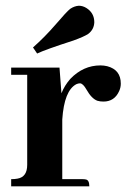

<svg xmlns="http://www.w3.org/2000/svg" viewBox="-20 -659 452 679"><path d="M272.5 -25.4H200.2V-236.3Q207 -338.9 250 -361.3Q256.8 -364.3 262.7 -364.3Q273.4 -364.3 286.1 -341.8Q303.7 -310.5 324.2 -302.7Q334 -299.8 345.7 -299.8Q384.8 -299.8 401.4 -336.9Q407.2 -349.6 407.2 -363.3Q407.2 -412.1 359.4 -424.8Q347.7 -427.7 335 -427.7Q274.4 -427.7 228.5 -379.9Q208 -356.4 197.3 -329.1L190.4 -419.9H19.5V-394.5H76.2V-76.2Q76.2 -33.2 42 -27.3Q32.2 -25.4 19.5 -25.4V0H295.9Q295.9 -22.5 283.2 -24.4Q278.3 -25.4 272.5 -25.4ZM292 -539.1Q312.5 -554.7 313.5 -580.1Q313.5 -613.3 285.2 -630.9Q272.5 -638.7 258.8 -638.7Q243.2 -637.7 228.5 -627.9Q215.8 -618.2 175.8 -571.3Q137.7 -527.3 96.7 -491.2L111.3 -469.7Q139.6 -483.4 239.3 -515.6Q277.3 -529.3 292 -539.1Z"/></svg>

Font: Abhaya Libre ExtraBold
Style: Regular
Weight: 800
Designer: Pushpananda Ekanayake, Sol Matas, Pathum Egodawatta
Foundry: Mooniak
Version: Version 1.050 ; ttfautohint (v1.6)